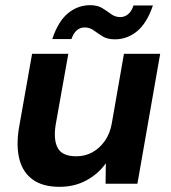

<svg xmlns="http://www.w3.org/2000/svg" viewBox="-20 -710 661 742"><path d="M210 12Q145 12 106.5 -16Q68 -44 55 -94.5Q42 -145 53 -214L104 -502H244L195 -227Q186 -169 203.5 -137.5Q221 -106 275 -106Q308 -106 336 -121Q364 -136 384.5 -164.5Q405 -193 412 -233L459 -502H599L511 0H388L389 -79Q360 -38 314 -13Q268 12 210 12ZM182 -559Q205 -628 243 -659Q281 -690 328 -690Q357 -690 375.5 -678.5Q394 -667 409.5 -655.5Q425 -644 445 -644Q462 -644 475.5 -655.5Q489 -667 496 -689H571Q548 -621 510 -589.5Q472 -558 424 -558Q395 -558 376.5 -569.5Q358 -581 342.5 -592.5Q327 -604 307 -604Q290 -604 277 -593Q264 -582 256 -559Z"/></svg>

Font: DM Sans 16pt ExtraBold
Style: Italic
Weight: 800
Italic angle: -10°
Version: Version 4.004;gftools[0.9.30]